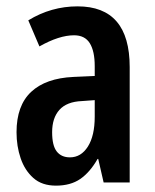

<svg xmlns="http://www.w3.org/2000/svg" viewBox="-20 -574 489 604"><path d="M224 -554Q388 -554 388 -363V0H306L289 -74H287Q263 -32 232.5 -11Q202 10 156 10Q112 10 85 -14Q58 -38 45 -76Q32 -114 32 -158Q32 -242 78 -285Q124 -328 211 -332L278 -335V-366Q278 -413 262.5 -438Q247 -463 213 -463Q166 -463 104 -428L69 -510Q141 -554 224 -554ZM237 -256Q190 -254 167 -228.5Q144 -203 144 -158Q144 -116 158.5 -97.5Q173 -79 200 -79Q235 -79 256.5 -113Q278 -147 278 -207V-259Z"/></svg>

Font: Noto Sans Gujarati UI ExtraCondensed SemiBold
Style: Regular
Weight: 600
Width: 2
Designer: Jelle Bosma - Monotype Design Team, Universal Thirst
Foundry: Monotype Imaging Inc.
Version: Version 2.106; ttfautohint (v1.8.4.7-5d5b)